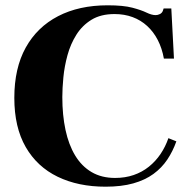

<svg xmlns="http://www.w3.org/2000/svg" viewBox="-20 -692 712 724"><path d="M378 12Q275 12 197.5 -25.5Q120 -63 77 -137.5Q34 -212 34 -323Q34 -435 77 -512.5Q120 -590 199 -631Q278 -672 386 -672Q445 -672 479 -663Q513 -654 532.5 -644.5Q552 -635 567 -635Q575 -635 583 -639Q591 -643 594 -651L597 -660H626L636 -471H598Q591 -510 575 -541Q559 -572 535 -594Q511 -616 480 -627.5Q449 -639 412 -639Q360 -639 325 -617.5Q290 -596 268 -561Q246 -526 234.5 -484Q223 -442 219 -400.5Q215 -359 215 -326Q215 -258 227 -202Q239 -146 263.5 -105.5Q288 -65 325.5 -43Q363 -21 414 -21Q452 -21 484 -32Q516 -43 541.5 -63.5Q567 -84 585.5 -111.5Q604 -139 615 -171L645 -159Q632 -122 611 -90.5Q590 -59 558.5 -36Q527 -13 482.5 -0.5Q438 12 378 12Z"/></svg>

Font: Frank Ruhl Libre Black
Style: Regular
Weight: 900
Designer: Yanek Iontef
Foundry: Fontef
Version: Version 6.004